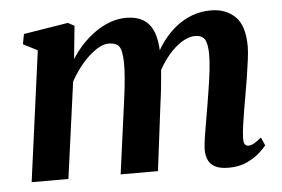

<svg xmlns="http://www.w3.org/2000/svg" viewBox="-45 -621 1017 692"><g transform="rotate(-5 464.0 -275.0)"><path d="M246.5 -548 234.5 -428.5Q251 -455 273 -478.8Q295 -502.5 321 -521Q347 -539.5 375.8 -550Q404.5 -560.5 434.5 -560.5Q470.5 -560.5 494.8 -546.2Q519 -532 531.8 -501.8Q544.5 -471.5 545.5 -422Q546 -415 545.8 -406.5Q545.5 -398 544.5 -388.8Q543.5 -379.5 542.5 -370L524 -391Q540.5 -430.5 563.2 -461.8Q586 -493 613.5 -515Q641 -537 673 -548.8Q705 -560.5 740.5 -560.5Q794.5 -560.5 828.2 -527.8Q862 -495 862 -419.5Q862 -401 858 -370.8Q854 -340.5 848.8 -307.2Q843.5 -274 838.5 -246Q834 -220.5 829.2 -192.5Q824.5 -164.5 820.8 -138.2Q817 -112 816.5 -92.5Q816 -75 821 -69Q826 -63 833.5 -63Q843 -63 853.5 -68.8Q864 -74.5 880.5 -88.5L893.5 -59Q887.5 -50.5 869.8 -34Q852 -17.5 823.5 -3.8Q795 10 756 10Q723.5 10 705.8 0Q688 -10 681.5 -26.8Q675 -43.5 675 -62.5Q675.5 -79 679.2 -105Q683 -131 688.5 -161Q694 -191 698.5 -219.5Q703 -247.5 708.2 -280Q713.5 -312.5 717.2 -344.8Q721 -377 721 -403.5Q720.5 -444.5 710 -459Q699.5 -473.5 676 -473.5Q657 -473.5 635.2 -462Q613.5 -450.5 592.5 -429.2Q571.5 -408 553.5 -379.2Q535.5 -350.5 523.5 -316L545 -394Q544.5 -371.5 542.2 -345.8Q540 -320 537.2 -294Q534.5 -268 531 -244.5L500.5 0H365.5L395 -218.5Q399 -247 403.2 -279.5Q407.5 -312 410.2 -343.8Q413 -375.5 412.5 -402Q411.5 -446 400.5 -459.8Q389.5 -473.5 363 -473.5Q347 -473.5 328.5 -463.5Q310 -453.5 291 -436Q272 -418.5 254.8 -395.8Q237.5 -373 224 -348L176.5 0H43.5L107 -471.5L55.5 -498L62.5 -534.5L223.5 -560.5Z"/></g></svg>

Font: Merriweather 36pt
Style: Bold Italic
Weight: 700
Italic angle: -7.8°
Version: Version 2.101